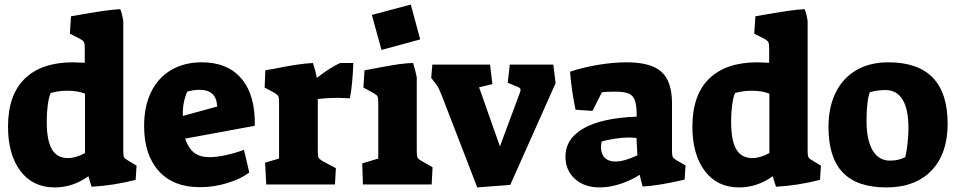

<svg xmlns="http://www.w3.org/2000/svg" viewBox="-20 -805 4174 838"><path d="M15 -252Q15 -391 88.5 -462Q162 -533 298 -533Q306 -533 350 -531V-591Q350 -613 347 -620Q344 -627 330 -635L285 -658L290 -734Q386 -751 432 -757.5Q478 -764 505 -765Q514 -742 518 -713V-144Q518 -126 521.5 -119Q525 -112 538 -105L576 -82L572 -20Q474 5 380 10Q373 -9 366 -36Q298 13 219 13Q123 13 69 -59Q15 -131 15 -252ZM351 -137V-396Q321 -409 274 -409Q236 -409 201 -399Q193 -380 188.5 -347Q184 -314 184 -274Q184 -192 206.5 -153.5Q229 -115 277 -115Q310 -115 351 -137Z M609 -255Q609 -342 640 -404.5Q671 -467 728 -500Q785 -533 861 -533Q974 -533 1034.5 -461Q1095 -389 1092 -256L788 -200Q802 -158 827.5 -138.5Q853 -119 895 -119Q924 -119 964 -127.5Q1004 -136 1045 -151L1068 -52Q1031 -24 972 -6Q913 12 853 12Q736 12 672.5 -59Q609 -130 609 -255ZM928 -340Q926 -378 906.5 -395.5Q887 -413 852 -413Q823 -413 797 -405Q776 -356 778 -299Z M1137 -95 1198 -113V-356Q1198 -378 1195 -384.5Q1192 -391 1179 -399L1135 -423L1138 -498Q1155 -502 1167 -503Q1288 -528 1346 -530Q1355 -504 1363 -465Q1423 -512 1465 -530H1522Q1521 -492 1517 -447.5Q1513 -403 1507 -376Q1471 -378 1454 -378Q1412 -378 1367 -373V-146Q1367 -125 1370 -118Q1373 -111 1386 -103L1446 -71L1442 0H1142Z M1603 -740 1773 -785 1814 -633 1645 -587ZM1561 -92 1631 -113V-356Q1631 -378 1627.5 -384.5Q1624 -391 1610 -399L1566 -423L1571 -498Q1654 -514 1699.5 -521.5Q1745 -529 1783 -530Q1796 -487 1799 -466V-146Q1799 -125 1802 -118Q1805 -111 1819 -103L1868 -75L1864 0H1564Z M1909 -386Q1898 -413 1894 -421Q1890 -429 1879 -443L1862 -465L1867 -523H2119L2129 -438L2071 -424L2162 -166L2250 -403Q2252 -409 2252 -412Q2252 -421 2243 -424L2196 -444L2205 -523H2395L2405 -442L2207 2L2063 13Z M2448 -121Q2448 -200 2527.5 -245Q2607 -290 2759 -296Q2759 -343 2751.5 -365.5Q2744 -388 2724.5 -396.5Q2705 -405 2665 -405Q2624 -405 2607 -402L2566 -321L2492 -326Q2475 -406 2468 -492Q2524 -511 2590.5 -522Q2657 -533 2715 -533Q2821 -533 2867 -491.5Q2913 -450 2913 -354V-145Q2913 -127 2916.5 -120Q2920 -113 2932 -106L2972 -83L2968 -21Q2852 6 2785 9Q2783 3 2779 -12.5Q2775 -28 2772 -42Q2733 -17 2686.5 -2Q2640 13 2598 13Q2530 13 2489 -24.5Q2448 -62 2448 -121ZM2762 -127 2758 -203Q2734 -205 2726 -205Q2699 -205 2663 -199.5Q2627 -194 2606 -187Q2603 -174 2603 -163Q2603 -133 2619.5 -116.5Q2636 -100 2665 -100Q2705 -100 2762 -127Z M3002 -252Q3002 -391 3075.5 -462Q3149 -533 3285 -533Q3293 -533 3337 -531V-591Q3337 -613 3334 -620Q3331 -627 3317 -635L3272 -658L3277 -734Q3373 -751 3419 -757.5Q3465 -764 3492 -765Q3501 -742 3505 -713V-144Q3505 -126 3508.5 -119Q3512 -112 3525 -105L3563 -82L3559 -20Q3461 5 3367 10Q3360 -9 3353 -36Q3285 13 3206 13Q3110 13 3056 -59Q3002 -131 3002 -252ZM3338 -137V-396Q3308 -409 3261 -409Q3223 -409 3188 -399Q3180 -380 3175.5 -347Q3171 -314 3171 -274Q3171 -192 3193.5 -153.5Q3216 -115 3264 -115Q3297 -115 3338 -137Z M3596 -251Q3596 -337 3627.5 -401Q3659 -465 3718 -499Q3777 -533 3857 -533Q4116 -533 4116 -265Q4116 -134 4045.5 -60.5Q3975 13 3848 13Q3721 13 3658.5 -52Q3596 -117 3596 -251ZM3931 -119Q3937 -142 3941 -178Q3945 -214 3945 -247Q3945 -328 3919.5 -370Q3894 -412 3844 -412Q3811 -412 3777 -403Q3770 -388 3766 -354.5Q3762 -321 3762 -278Q3762 -194 3788.5 -149Q3815 -104 3864 -104Q3884 -104 3899 -107.5Q3914 -111 3931 -119Z"/></svg>

Font: Suez One
Style: Regular
Weight: 400
Designer: Michal Sahar
Foundry: Hagilda
Version: Version 1.001